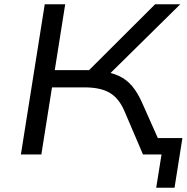

<svg xmlns="http://www.w3.org/2000/svg" viewBox="-20 -725 876 901"><path d="M713 156 738 0H681L693 -77H836L799 156ZM78 0 190 -705H286L237 -396H419L381 -379L708 -705H826L478 -362L448 -391Q502 -386 538.5 -368.5Q575 -351 600 -321Q625 -291 645 -247L755 0H651L563 -206Q537 -265 494 -290Q451 -315 376 -315H224L174 0Z"/></svg>

Font: Nunito Sans 10pt Expanded
Style: Italic
Weight: 400
Width: 7
Italic angle: -9°
Designer: Vernon Adams
Foundry: Vernon Adams
Version: Version 3.101;gftools[0.9.27]